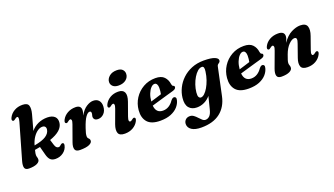

<svg xmlns="http://www.w3.org/2000/svg" viewBox="-78 -1365 3942 2263"><g transform="rotate(-20 1892.5 -234.0)"><path d="M151 -542Q161 -578.5 158.2 -592.2Q155.5 -606 144.5 -606Q132.5 -606 114.5 -590.5Q103.5 -581.5 96.5 -579.5Q89.5 -577.5 83 -581Q64.5 -590.5 83 -626.5Q105 -668.5 148.8 -694Q192.5 -719.5 250.5 -719.5Q314.5 -719.5 327.2 -681.5Q340 -643.5 322 -576.5L269.5 -385.5Q306 -431 360 -455.5Q414 -480 477.5 -479.5Q537.5 -478.5 567.8 -450Q598 -421.5 591 -369Q584.5 -321.5 542.5 -284Q500.5 -246.5 418.5 -218L439 -151.5Q447 -125.5 458.2 -115.2Q469.5 -105 483 -104.5Q492.5 -104 500.8 -109Q509 -114 515.5 -121Q525 -129.5 532 -131.8Q539 -134 545 -132.5Q562.5 -127.5 556.5 -100Q545.5 -49.5 502.8 -17.8Q460 14 403 13.5Q361 13 339 -9.5Q317 -32 305.5 -77.5L278 -181.5Q246.5 -175 211 -169.5Q204 -141.5 202.2 -128.8Q200.5 -116 200.5 -108Q200.5 -93 205 -80.8Q209.5 -68.5 209.5 -52Q209.5 -22.5 173.2 -4.8Q137 13 72 13Q26.5 13 17.5 -16.2Q8.5 -45.5 23.5 -98ZM386 -396.5Q355.5 -397.5 324 -376Q292.5 -354.5 266 -314.5Q239.5 -274.5 224.5 -220.5Q326 -239 372 -269.5Q418 -300 425.5 -343Q430 -367.5 419.2 -381.8Q408.5 -396 386 -396.5Z M661.5 -341Q643 -350.5 661.5 -386.5Q683.5 -428.5 728.2 -454Q773 -479.5 830 -479.5Q898 -479.5 898 -420.5Q898 -406.5 893.8 -390Q889.5 -373.5 883 -355Q920.5 -421 966 -450.2Q1011.5 -479.5 1051.5 -479.5Q1097 -479.5 1121 -451.8Q1145 -424 1143.5 -379Q1141.5 -321.5 1109.8 -289Q1078 -256.5 1037 -256.5Q1007 -256.5 993.8 -269.8Q980.5 -283 980.5 -299.5Q980.5 -312.5 984.5 -324.5Q988.5 -336.5 988.5 -349Q988.5 -372.5 968 -372.5Q945.5 -372.5 918 -335Q890.5 -297.5 860 -207.5Q847.5 -172 842.5 -150.5Q837.5 -129 837.5 -111.5Q837.5 -95 844.5 -87.2Q851.5 -79.5 858.5 -71.8Q865.5 -64 865.5 -48Q865.5 -21.5 827.2 -4Q789 13.5 711.5 13.5Q660 13.5 649 -17.5Q638 -48.5 658 -104L729 -302Q742 -337.5 738.2 -351.8Q734.5 -366 723 -366Q711.5 -366 693 -350.5Q682.5 -341.5 675.5 -339.5Q668.5 -337.5 661.5 -341Z M1399 -545Q1352 -545 1327.8 -567.2Q1303.5 -589.5 1304.5 -621.5Q1305.5 -660.5 1340.8 -691.5Q1376 -722.5 1436 -722.5Q1484.5 -722.5 1506.8 -699.5Q1529 -676.5 1528 -645Q1527 -602 1491.8 -573.5Q1456.5 -545 1399 -545ZM1376 -164Q1363.5 -128 1367 -114Q1370.5 -100 1381.5 -100Q1393.5 -100 1411.5 -115.5Q1422.5 -124.5 1429.5 -126.5Q1436.5 -128.5 1443 -125Q1461.5 -115.5 1443 -79.5Q1421 -37.5 1376.8 -12Q1332.5 13.5 1274 13.5Q1207.5 13.5 1193 -25.5Q1178.5 -64.5 1202 -130.5L1265 -302Q1278 -337.5 1274.5 -351.8Q1271 -366 1259.5 -366Q1247.5 -366 1229.5 -350.5Q1218.5 -341.5 1211.5 -339.5Q1204.5 -337.5 1198 -341Q1179.5 -350.5 1198 -386.5Q1220 -428 1263.5 -453.8Q1307 -479.5 1364.5 -479.5Q1424 -479.5 1442.2 -440.8Q1460.5 -402 1435 -329.5Z M1983 -146.5Q1973 -105 1940.8 -68.5Q1908.5 -32 1853.2 -9.2Q1798 13.5 1719.5 13.5Q1607 13.5 1559 -41.5Q1511 -96.5 1519 -190.5Q1526 -271 1568.2 -336.5Q1610.5 -402 1678.8 -440.8Q1747 -479.5 1831.5 -479.5Q1906 -479.5 1941.2 -442.2Q1976.5 -405 1983.5 -350Q1985 -339.5 1989 -331.8Q1993 -324 1999.5 -322Q2015 -318 2015 -303Q2015 -292.5 2006.2 -282.8Q1997.5 -273 1973.5 -266Q1944.5 -258 1895.2 -243.8Q1846 -229.5 1791.8 -213.8Q1737.5 -198 1693.5 -185Q1702.5 -88 1789 -88Q1830 -88 1863.8 -109.2Q1897.5 -130.5 1920.5 -165.5Q1934 -181.5 1942.8 -187Q1951.5 -192.5 1962 -192.5Q1974.5 -192 1982 -181.2Q1989.5 -170.5 1983 -146.5ZM1799 -419Q1777 -419 1754.5 -395.8Q1732 -372.5 1715.2 -331.2Q1698.5 -290 1694 -236.5Q1728 -246.5 1764.8 -258Q1801.5 -269.5 1830 -278.5Q1837.5 -312 1838 -357Q1838 -385 1828 -402Q1818 -419 1799 -419Z M2498.5 -10.5Q2471.5 116.5 2383 185.2Q2294.5 254 2147 254Q2067.5 254 2026 226.2Q1984.5 198.5 1984.5 153.5Q1984.5 123.5 2004.8 102Q2025 80.5 2060.5 80.5Q2086.5 80.5 2108 96.2Q2129.5 112 2148 132.8Q2166.5 153.5 2184.5 169.2Q2202.5 185 2222 185Q2251.5 185 2274.2 162.8Q2297 140.5 2310.5 85L2349 -68.5Q2316.5 -29.5 2272 -8Q2227.5 13.5 2178 13.5Q2114 13.5 2079.5 -27.2Q2045 -68 2054.5 -151Q2061 -212 2089.8 -270.5Q2118.5 -329 2168 -376.2Q2217.5 -423.5 2285.5 -451.5Q2353.5 -479.5 2438.5 -479.5Q2531 -479.5 2574.2 -461.5Q2617.5 -443.5 2614.5 -417Q2612.5 -401.5 2603.8 -394.8Q2595 -388 2585.5 -381Q2576 -374 2572.5 -358ZM2230 -156.5Q2225.5 -113.5 2235.5 -97.2Q2245.5 -81 2261 -81Q2283 -81 2307 -103Q2331 -125 2353 -162.8Q2375 -200.5 2391.8 -248.8Q2408.5 -297 2415.5 -349.5Q2426 -416 2392.5 -416Q2365 -416 2338.2 -392.8Q2311.5 -369.5 2288.5 -331.2Q2265.5 -293 2250 -247.2Q2234.5 -201.5 2230 -156.5Z M3091.5 -146.5Q3081.5 -105 3049.2 -68.5Q3017 -32 2961.8 -9.2Q2906.5 13.5 2828 13.5Q2715.5 13.5 2667.5 -41.5Q2619.5 -96.5 2627.5 -190.5Q2634.5 -271 2676.8 -336.5Q2719 -402 2787.2 -440.8Q2855.5 -479.5 2940 -479.5Q3014.5 -479.5 3049.8 -442.2Q3085 -405 3092 -350Q3093.5 -339.5 3097.5 -331.8Q3101.5 -324 3108 -322Q3123.5 -318 3123.5 -303Q3123.5 -292.5 3114.8 -282.8Q3106 -273 3082 -266Q3053 -258 3003.8 -243.8Q2954.5 -229.5 2900.2 -213.8Q2846 -198 2802 -185Q2811 -88 2897.5 -88Q2938.5 -88 2972.2 -109.2Q3006 -130.5 3029 -165.5Q3042.5 -181.5 3051.2 -187Q3060 -192.5 3070.5 -192.5Q3083 -192 3090.5 -181.2Q3098 -170.5 3091.5 -146.5ZM2907.5 -419Q2885.5 -419 2863 -395.8Q2840.5 -372.5 2823.8 -331.2Q2807 -290 2802.5 -236.5Q2836.5 -246.5 2873.2 -258Q2910 -269.5 2938.5 -278.5Q2946 -312 2946.5 -357Q2946.5 -385 2936.5 -402Q2926.5 -419 2907.5 -419Z M3198.5 -341Q3180 -350.5 3198.5 -386.5Q3220.5 -428.5 3265.8 -454Q3311 -479.5 3370.5 -479.5Q3448 -479.5 3448 -420.5Q3448 -404.5 3441 -385Q3434 -365.5 3424 -342.5Q3475.5 -418.5 3536.2 -449Q3597 -479.5 3648 -479.5Q3717.5 -479.5 3733 -435.2Q3748.5 -391 3723 -320L3668 -164Q3655.5 -128 3659 -114Q3662.5 -100 3674 -100Q3685.5 -100 3704 -115.5Q3714.5 -124.5 3721.5 -126.2Q3728.5 -128 3735.5 -125Q3754 -115.5 3735 -79.5Q3713 -37.5 3668.8 -12Q3624.5 13.5 3566 13.5Q3500 13.5 3484.8 -25.2Q3469.5 -64 3492.5 -129L3548 -287Q3562.5 -325.5 3558.8 -343.5Q3555 -361.5 3532.5 -361.5Q3501.5 -361.5 3461.5 -321.2Q3421.5 -281 3395 -209Q3380.5 -169.5 3373.2 -146.2Q3366 -123 3366 -108.5Q3366 -93 3371.2 -80.8Q3376.5 -68.5 3376.5 -52Q3376.5 -22.5 3340.2 -4.5Q3304 13.5 3239 13.5Q3192 13.5 3182 -17.5Q3172 -48.5 3192.5 -104.5L3265.5 -302Q3279 -337.5 3275.2 -351.8Q3271.5 -366 3260 -366Q3248 -366 3230 -350.5Q3219 -341.5 3212 -339.5Q3205 -337.5 3198.5 -341Z"/></g></svg>

Font: Fraunces 9pt S000
Style: Bold Italic
Weight: 700
Italic angle: -16°
Version: Version 1.000; ttfautohint (v1.8.3)